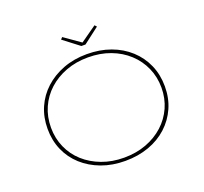

<svg xmlns="http://www.w3.org/2000/svg" viewBox="-145 -1036 1293 1217"><g transform="rotate(-20 501.5 -427.5)"><path d="M501 10Q414 10 341.5 -17Q269 -44 216 -92Q163 -140 134.5 -205.5Q106 -271 106 -349Q106 -427 134.5 -492.5Q163 -558 216 -606.5Q269 -655 341.5 -682.5Q414 -710 501 -710Q588 -710 660.5 -683.5Q733 -657 786 -608.5Q839 -560 868 -494Q897 -428 897 -349Q897 -270 868 -204.5Q839 -139 786 -90.5Q733 -42 660.5 -16Q588 10 501 10ZM501 -12Q583 -12 651 -37.5Q719 -63 769 -108.5Q819 -154 846.5 -215.5Q874 -277 874 -349Q874 -421 846.5 -483Q819 -545 769 -591Q719 -637 651 -662.5Q583 -688 501 -688Q420 -688 352 -662.5Q284 -637 234 -591.5Q184 -546 156.5 -484Q129 -422 129 -349Q129 -277 156.5 -215Q184 -153 234 -108Q284 -63 352 -37.5Q420 -12 501 -12ZM487 -770 380 -852 392 -865 509 -783H494L610 -865L622 -852L515 -770Z"/></g></svg>

Font: Lexend Mega Thin
Style: Regular
Weight: 250
Version: Version 1.007